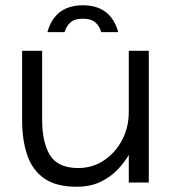

<svg xmlns="http://www.w3.org/2000/svg" viewBox="-20 -693 662 729"><path d="M140 -500V-238Q140 -152 170 -103.5Q200 -55 277 -55Q332 -55 375.5 -84.5Q419 -114 444 -162Q469 -210 469 -268V-500H545V0H469V-105Q453 -77 426.5 -49Q400 -21 361.5 -2.5Q323 16 271 16Q193 16 148 -15.5Q103 -47 83.5 -104Q64 -161 64 -236V-500ZM295 -673Q330 -673 357 -661.5Q384 -650 402 -627Q420 -604 429 -571H364Q359 -592 343 -607Q327 -622 295 -622Q262 -622 246.5 -607Q231 -592 225 -571H160Q169 -604 187 -627Q205 -650 232 -661.5Q259 -673 295 -673Z"/></svg>

Font: Nata Sans
Style: Regular
Weight: 400
Designer: Daniel Uzquiano Cruz
Version: Version 1.001